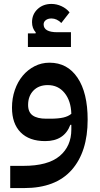

<svg xmlns="http://www.w3.org/2000/svg" viewBox="-20 -717 507 977"><path d="M32 127H99Q224 127 283.5 77Q343 27 343 -58V-82H338Q307 1 210 1Q129 1 85 -43.5Q41 -88 41 -169Q41 -217 55.5 -259Q70 -301 95.5 -331.5Q121 -362 156 -380Q191 -398 232 -398Q323 -398 374.5 -321.5Q426 -245 426 -108Q426 56 344.5 148Q263 240 103 240H32ZM235 -113Q277 -113 302.5 -119Q328 -125 343 -138Q341 -204 308.5 -244Q276 -284 223 -284Q177 -284 150 -256Q123 -228 123 -183Q123 -146 146.5 -129.5Q170 -113 215 -113ZM122 -547H161L162 -552Q143 -573 143 -604Q143 -644 171 -670.5Q199 -697 242 -697Q268 -697 293 -685.5Q318 -674 334 -654L292 -600Q269 -623 242 -623Q224 -623 213 -614.5Q202 -606 202 -593Q202 -553 272 -553H341V-478H122Z"/></svg>

Font: IBM Plex Arabic Medium
Style: Regular
Weight: 500
Designer: Mike Abbink, Paul van der Laan, Pieter van Rosmalen, Wael Morcos, Khajak Apelian
Foundry: Bold Monday
Version: Version 1.0